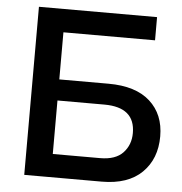

<svg xmlns="http://www.w3.org/2000/svg" viewBox="-51 -759 765 808"><g transform="rotate(5 331.0 -355.0)"><path d="M81 0V-710H580V-612H193V-413H401Q516 -413 576.5 -358.5Q637 -304 637 -211Q637 -116 578 -58Q519 0 408 0ZM193 -98H393Q458 -98 489.5 -131.5Q521 -165 521 -215Q521 -324 391 -324H193Z"/></g></svg>

Font: Raleway-v4020 SemiBold
Style: Regular
Weight: 600
Designer: Matt McInerney, Pablo Impallari, Rodrigo Fuenzalida
Foundry: Matt McInerney, Pablo Impallari, Rodrigo Fuenzalida
Version: Version 4.020;PS 004.020;hotconv 1.0.88;makeotf.lib2.5.64775